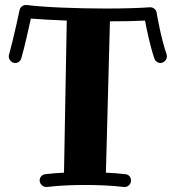

<svg xmlns="http://www.w3.org/2000/svg" viewBox="-20 -733 698 765"><path d="M644 -516C621 -581 604 -682 604 -683C602 -695 591 -704 579 -704C578 -704 577 -704 577 -704C537 -701 474 -699 404 -699C288 -699 155 -704 87 -713C86 -713 84 -713 83 -713C71 -713 61 -705 58 -693C58 -692 35 -584 16 -515C15 -513 15 -510 15 -508C15 -495 26 -482 41 -482C52 -482 62 -490 65 -501C80 -553 95 -624 103 -659C141 -656 191 -653 246 -651L235 -45C210 -44 186 -42 161 -39C148 -38 138 -27 138 -14C138 -1 150 12 164 12C165 12 166 12 167 12C217 6 267 4 319 4C370 4 422 6 474 12C475 12 476 12 477 12C489 12 502 2 502 -14C502 -27 493 -38 479 -39C454 -42 428 -44 402 -45L418 -648C472 -648 521 -649 558 -651C564 -617 578 -550 595 -500C599 -489 609 -482 619 -482C632 -482 645 -494 645 -508C645 -511 644 -514 644 -516Z"/></svg>

Font: Ribeye
Style: Regular
Weight: 400
Designer: Astigmatic (AOETI)
Foundry: Astigmatic (AOETI)
Version: Version 1.000